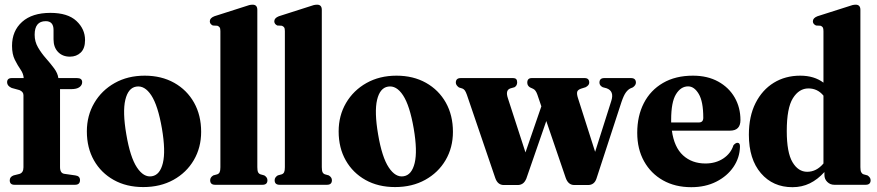

<svg xmlns="http://www.w3.org/2000/svg" viewBox="-20 -768 3644 798"><path d="M229.5 -73.5Q229.5 -48 247.5 -45.5L293 -39Q312.5 -36.5 312.5 -19.5Q312.5 0 292 0H40Q20.5 0 20.5 -18.5Q20.5 -33 36.5 -39L60.5 -45Q77.5 -50 77.5 -72.5V-372.5Q77.5 -386.5 61 -393.5L28.5 -402.5Q9.5 -411 9.5 -426Q9.5 -443.5 29 -443.5H78.5Q77.5 -461.5 65.5 -478.8Q53.5 -496 41.8 -519.2Q30 -542.5 30 -577.5Q30 -639.5 71.8 -677Q113.5 -714.5 189.5 -714.5Q261.5 -714.5 297.5 -681Q333.5 -647.5 333.5 -601.5Q333.5 -567 315.8 -549.8Q298 -532.5 270.5 -532.5Q240 -532.5 221.2 -552Q202.5 -571.5 202.5 -604.5V-643.5Q202.5 -680 170 -680Q124 -680 124 -623.5Q124 -595 138 -571Q152 -547 171 -525.5Q190 -504 205 -483.8Q220 -463.5 222.5 -443.5H300Q321.5 -443.5 321.5 -426.5Q321.5 -414 310.2 -405.8Q299 -397.5 275.5 -397.5H229.5Z M581.5 -453.5Q651 -453.5 704 -423.8Q757 -394 786.5 -341.5Q816 -289 816 -220Q816 -154.5 785.5 -102.5Q755 -50.5 700.8 -20.5Q646.5 9.5 575.5 9.5Q505.5 9.5 452.8 -20Q400 -49.5 370.5 -101.5Q341 -153.5 341 -222Q341 -287.5 371.8 -340Q402.5 -392.5 456.8 -423Q511 -453.5 581.5 -453.5ZM611.5 -35.5Q645 -41 657 -90.5Q669 -140 653 -234Q636.5 -329.5 608.8 -371.8Q581 -414 546 -408Q512.5 -402.5 500.8 -352.8Q489 -303 505 -209.5Q521 -114.5 549.2 -72Q577.5 -29.5 611.5 -35.5Z M1049.5 -727V-73.5Q1049.5 -59 1052.5 -52.5Q1055.5 -46 1062.5 -43.5L1078.5 -39Q1091.5 -31 1091.5 -19Q1091.5 0 1071 0H874Q853.5 0 853.5 -19Q853.5 -31 866.5 -39L883 -43.5Q890 -46 893 -52.5Q896 -59 896 -73V-638.5Q896 -649.5 893 -654Q890 -658.5 883.5 -661L864.5 -662Q852 -668 852 -679.5Q852 -693 871 -700.5L994.5 -740Q1008.5 -745 1015.8 -746.8Q1023 -748.5 1030 -748.5Q1049.5 -748.5 1049.5 -727Z M1317.5 -727V-73.5Q1317.5 -59 1320.5 -52.5Q1323.5 -46 1330.5 -43.5L1346.5 -39Q1359.5 -31 1359.5 -19Q1359.5 0 1339 0H1142Q1121.5 0 1121.5 -19Q1121.5 -31 1134.5 -39L1151 -43.5Q1158 -46 1161 -52.5Q1164 -59 1164 -73V-638.5Q1164 -649.5 1161 -654Q1158 -658.5 1151.5 -661L1132.5 -662Q1120 -668 1120 -679.5Q1120 -693 1139 -700.5L1262.5 -740Q1276.5 -745 1283.8 -746.8Q1291 -748.5 1298 -748.5Q1317.5 -748.5 1317.5 -727Z M1628 -453.5Q1697.5 -453.5 1750.5 -423.8Q1803.5 -394 1833 -341.5Q1862.5 -289 1862.5 -220Q1862.5 -154.5 1832 -102.5Q1801.5 -50.5 1747.2 -20.5Q1693 9.5 1622 9.5Q1552 9.5 1499.2 -20Q1446.5 -49.5 1417 -101.5Q1387.5 -153.5 1387.5 -222Q1387.5 -287.5 1418.2 -340Q1449 -392.5 1503.2 -423Q1557.5 -453.5 1628 -453.5ZM1658 -35.5Q1691.5 -41 1703.5 -90.5Q1715.5 -140 1699.5 -234Q1683 -329.5 1655.2 -371.8Q1627.5 -414 1592.5 -408Q1559 -402.5 1547.2 -352.8Q1535.5 -303 1551.5 -209.5Q1567.5 -114.5 1595.8 -72Q1624 -29.5 1658 -35.5Z M2132 1H2074Q2048.5 1 2038.5 -28L1920.5 -374Q1916 -386.5 1912 -392Q1908 -397.5 1902 -400L1887.5 -404.5Q1874.5 -414 1874.5 -424.5Q1874.5 -443.5 1895 -443.5H2113Q2129.5 -443.5 2129.5 -426Q2129.5 -412 2118.5 -405.5L2101 -400.5Q2079.5 -393 2091 -359.5L2164 -134.5L2230 -326L2213.5 -374.5Q2206.5 -394.5 2195.5 -399L2182.5 -405Q2171.5 -412 2171.5 -424.5Q2171.5 -443.5 2190 -443.5H2410Q2429 -443.5 2429 -424.5Q2429 -413.5 2414 -405.5L2395 -399.5Q2380.5 -394.5 2378.8 -385.5Q2377 -376.5 2382 -361L2453.5 -137L2520.5 -348Q2534 -389 2501.5 -401L2485 -405.5Q2471.5 -412.5 2471.5 -424.5Q2471.5 -443.5 2491.5 -443.5H2602.5Q2623 -443.5 2623 -424.5Q2623 -414 2610.5 -405L2600 -400.5Q2590.5 -396 2581.5 -384Q2572.5 -372 2563 -344L2459 -25.5Q2450 1 2424 1H2367Q2342 1 2331.5 -28L2250.5 -265L2167.5 -25.5Q2161 -10.5 2152 -4.8Q2143 1 2132 1Z M3057.5 -269Q3057.5 -225 3014 -225H2772.5Q2782 -156 2819 -122.2Q2856 -88.5 2912 -88.5Q2954.5 -88.5 2986 -109.2Q3017.5 -130 3028.5 -164.5Q3037.5 -174.5 3045 -174.5Q3056 -174.5 3055.5 -158.5Q3054.5 -112.5 3028.5 -74.2Q3002.5 -36 2957.2 -13Q2912 10 2853 10Q2786 10 2735.5 -18.5Q2685 -47 2656.8 -97.8Q2628.5 -148.5 2628.5 -216Q2628.5 -286 2656 -339.5Q2683.5 -393 2735.5 -423.2Q2787.5 -453.5 2860 -453.5Q2920.5 -453.5 2965 -429Q3009.5 -404.5 3033.5 -362.8Q3057.5 -321 3057.5 -269ZM2769.5 -270Q2769.5 -264 2769.5 -259H2884.5Q2903 -259 2903 -278.5Q2903 -346 2884.2 -377.5Q2865.5 -409 2840 -409Q2809.5 -409 2789.5 -376.2Q2769.5 -343.5 2769.5 -270Z M3092.5 -208Q3092.5 -284.5 3120.2 -339.5Q3148 -394.5 3196 -424Q3244 -453.5 3306 -453.5Q3364 -453.5 3402.5 -424.5V-638.5Q3402.5 -649.5 3399.8 -654Q3397 -658.5 3390.5 -661L3371.5 -662Q3358.5 -668 3358.5 -679.5Q3358.5 -693 3377.5 -700.5L3501.5 -740Q3515.5 -745 3522.8 -746.8Q3530 -748.5 3536.5 -748.5Q3556 -748.5 3556 -727V-73.5Q3556 -59 3559.2 -52.5Q3562.5 -46 3569 -43.5L3585.5 -39Q3598.5 -30.5 3598.5 -19Q3598.5 0 3578 0H3447.5Q3430.5 0 3418.5 -11.8Q3406.5 -23.5 3406.5 -40.5V-53Q3378.5 -22 3345.8 -6Q3313 10 3273.5 10Q3192.5 10 3142.5 -48.2Q3092.5 -106.5 3092.5 -208ZM3250 -223.5Q3250 -134 3273.8 -94Q3297.5 -54 3335 -54Q3373.5 -54 3402.5 -88.5V-370.5Q3378 -400.5 3340 -400.5Q3301 -400.5 3275.5 -359.8Q3250 -319 3250 -223.5Z"/></svg>

Font: Fraunces 144pt S050
Style: Bold
Weight: 700
Version: Version 1.000; ttfautohint (v1.8.3)